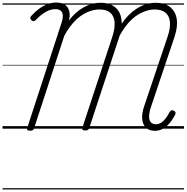

<svg xmlns="http://www.w3.org/2000/svg" viewBox="-20 -1018 1476 1519"><path d="M1206 17Q1162 17 1135.5 -7Q1109 -31 1105 -76.5Q1101 -122 1123 -185L1305 -725Q1329 -795 1324.5 -843.5Q1320 -892 1289.5 -917.5Q1259 -943 1204 -943Q1172 -943 1141 -933.5Q1110 -924 1080 -907Q1050 -890 1023 -865Q996 -840 972 -807.5Q948 -775 927 -737L686 -5Q683 5 676 9.5Q669 14 654 14Q640 14 634 9.5Q628 5 631 -6L867 -722Q891 -794 886.5 -843Q882 -892 852.5 -917.5Q823 -943 768 -943Q735 -943 703 -933.5Q671 -924 641 -906.5Q611 -889 584 -863.5Q557 -838 532.5 -805Q508 -772 488 -733L250 -4Q247 7 240 11.5Q233 16 218 16Q204 16 197.5 11Q191 6 195 -5L469 -844Q484 -893 471 -919.5Q458 -946 419 -946Q394 -946 368.5 -936.5Q343 -927 317 -908Q291 -889 263 -860Q254 -851 245.5 -850.5Q237 -850 227 -860Q219 -869 219.5 -877Q220 -885 229 -894Q259 -927 291 -950Q323 -973 357 -985.5Q391 -998 425 -998Q475 -998 502 -974Q529 -950 531 -906Q532 -895 530.5 -882.5Q529 -870 525 -855Q550 -889 579 -915Q608 -941 640 -959Q672 -977 706.5 -986.5Q741 -996 776 -996Q822 -996 856 -981.5Q890 -967 911.5 -939.5Q933 -912 939 -873Q941 -864 942 -853Q943 -842 943 -831Q969 -870 1000 -900.5Q1031 -931 1065.5 -952.5Q1100 -974 1137.5 -985Q1175 -996 1213 -996Q1283 -996 1325.5 -962.5Q1368 -929 1378 -869Q1388 -809 1361 -727L1177 -180Q1160 -130 1159.5 -98Q1159 -66 1173.5 -50.5Q1188 -35 1214 -35Q1233 -35 1251.5 -45.5Q1270 -56 1287.5 -77.5Q1305 -99 1321 -130Q1328 -141 1336 -144.5Q1344 -148 1355 -142Q1366 -137 1368.5 -129Q1371 -121 1365 -109Q1348 -77 1329.5 -53Q1311 -29 1291 -13.5Q1271 2 1250 9.5Q1229 17 1206 17ZM0 471H1436V481H0ZM0 -20H1436V0H0ZM0 -505H1436V-500H0ZM0 -991H1436V-981H0Z"/></svg>

Font: Playwrite IE Guides
Style: Regular
Weight: 400
Designer: Veronika Burian, José Scaglione
Foundry: TypeTogether
Version: Version 1.003